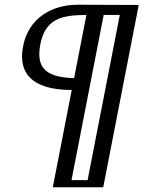

<svg xmlns="http://www.w3.org/2000/svg" viewBox="-20 -763 619 811"><path d="M73 -525C73 -415 171 -383 283 -383L203 28H416L566 -742L309 -743C192 -743 100 -681 78 -570C75 -554 73 -539 73 -525ZM146 -534C146 -546 147 -559 150 -574C171 -684 239 -699 345 -700L293 -433C198 -436 146 -461 146 -534ZM282 -2 418 -700H486L350 -2Z"/></svg>

Font: KpSans
Style: Italic
Weight: 400
Italic angle: -11°
Version: Version 0.66